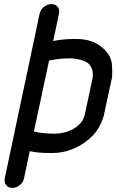

<svg xmlns="http://www.w3.org/2000/svg" viewBox="-20 -746 567 935"><path d="M488 -195 486 -184Q472 -139 452.5 -111Q433 -83 401 -59L394 -53Q360 -29 319.5 -15Q279 -1 239 -1H215Q195 -1 170 -3Q145 -5 125 -10L97 122Q93 142 76.5 155.5Q60 169 41 169Q21 169 10.5 156Q0 143 3 123L126 -458L173 -680Q178 -700 194.5 -713Q211 -726 231 -726Q250 -726 261 -712.5Q272 -699 267 -679L239 -546Q261 -551 286.5 -553.5Q312 -556 333 -556H357Q395 -556 428.5 -543.5Q462 -531 484 -509Q486 -507 487 -507L495 -498Q521 -469 524.5 -437Q528 -405 526 -374L524 -362ZM430 -362Q438 -400 418.5 -428Q399 -456 327 -462Q283 -462 255.5 -457.5Q228 -453 219 -451L145 -106Q165 -100 194 -97.5Q223 -95 246 -95Q268 -95 290 -100Q312 -105 331.5 -115Q351 -125 368.5 -142.5Q386 -160 393 -188Z"/></svg>

Font: VDS
Style: Italic
Weight: 400
Designer: artmaker
Foundry: artmaker
Version: Version 1.000 2009 initial release